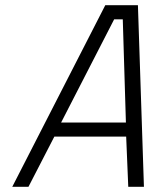

<svg xmlns="http://www.w3.org/2000/svg" viewBox="-20 -715 595 735"><path d="M383 -695H508L531 0H471L463 -192H188L89 0H27ZM462 -246 450 -641H417L214 -246Z"/></svg>

Font: Cairo Light
Style: Italic
Weight: 300
Italic angle: -13°
Designer: Mohamed Gaber, Accademia di Belle Arti di Urbino and others
Foundry: Kief Type Foundry, Accademia di Belle Arti di Urbino and others
Version: Version 3.011